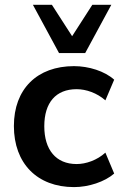

<svg xmlns="http://www.w3.org/2000/svg" viewBox="-20 -762 503 792"><path d="M285.3 9.8C345.1 9.8 411.8 -11.8 451 -46.1L414.7 -132.4C380.4 -101 334.3 -85.3 296.1 -85.3C210.8 -85.3 162.7 -144.1 162.7 -241.2C162.7 -339.2 210.8 -394.1 296.1 -394.1C335.3 -394.1 380.4 -378.4 414.7 -348L451 -433.3C411.8 -468.6 346.1 -489.2 285.3 -489.2C133.3 -489.2 37.3 -395.1 37.3 -242.2C37.3 -88.2 133.3 9.8 285.3 9.8ZM223.5 -543.1H331.4L439.2 -742.2H360.8L277.5 -612.7L194.1 -742.2H115.7Z"/></svg>

Font: LL Pando Sans
Style: Bold
Weight: 700
Designer: Joshua Smith
Foundry: Joshua Smith
Version: Version 1.000;Glyphs 3.2.1 (3258)